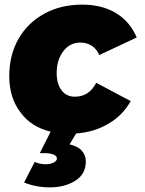

<svg xmlns="http://www.w3.org/2000/svg" viewBox="-20 -571 628 830"><path d="M396 -213C375 -173 345 -153 304 -153C279 -153 260 -162 246 -181C232 -199 225 -224 225 -255C225 -294 235 -325 254 -350C273 -375 298 -387 327 -387C346 -387 363 -382 377 -373C391 -364 402 -350 409 -333L571 -409C552 -454 523 -489 482 -514C441 -539 392 -551 335 -551C274 -551 219 -538 172 -512C124 -486 87 -450 60 -403C33 -356 20 -302 20 -241C20 -180 36 -128 68 -86C99 -43 143 -15 199 -2L152 91H174C189 91 201 93 211 97C221 101 226 107 226 114C226 121 222 126 213 131C204 136 192 139 179 139C162 139 145 136 130 129L84 218C119 232 157 239 196 239C239 239 276 229 306 210C336 191 351 163 351 126C351 109 345 94 334 81C323 68 305 59 281 53L309 6C362 2 409 -12 450 -37C491 -61 522 -93 545 -134Z"/></svg>

Font: Argentum Sans ExtraBold
Style: Italic
Weight: 800
Italic angle: -11.3°
Designer: Julieta Ulanovsky
Foundry: Julieta Ulanovsky
Version: Version 5.001;February 15, 2019;FontCreator 11.5.0.2425 64-b